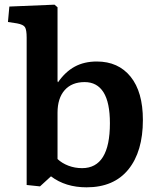

<svg xmlns="http://www.w3.org/2000/svg" viewBox="-20 -787 672 821"><path d="M151 10 94 4V-626Q94 -659 87 -670.5Q80 -682 53 -687L14 -693L20 -759L213 -767L226 -756V-440L228 -435Q259 -480 299.5 -502Q340 -524 394 -524Q486 -524 538.5 -459Q591 -394 591 -274Q591 -139 529 -62.5Q467 14 350 14Q260 14 198 -33ZM331 -68Q450 -68 450 -260Q450 -349 422.5 -392.5Q395 -436 342 -436Q287 -436 256.5 -401.5Q226 -367 226 -305V-107Q245 -89 272.5 -78.5Q300 -68 331 -68Z"/></svg>

Font: Literata 12pt SemiBold
Style: Regular
Weight: 600
Designer: Latin by Veronika Burian and Jose Scaglione. Greek by Irene Vlachou. Cyrillic by Vera Evstafieva.
Foundry: TypeTogether
Version: Version 3.002